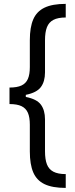

<svg xmlns="http://www.w3.org/2000/svg" viewBox="-20 -757 381 977"><path d="M131.8 -416V-552.7Q131.8 -618.2 149.2 -658.4Q166.5 -698.7 206.5 -718Q246.6 -737.3 314.5 -737.3V-668Q274.9 -668 251.7 -655.8Q228.5 -643.6 218.8 -618.4Q209 -593.3 209 -551.8V-388.7Q209 -342.3 188 -314Q167 -285.6 111.3 -274.4V-263.7Q167 -252.9 188 -224.6Q209 -196.3 209 -149.4V12.7Q209 54.2 218.8 79.3Q228.5 104.5 251.7 116.7Q274.9 128.9 314.5 128.9V199.2Q246.1 199.2 206.3 179.9Q166.5 160.6 149.2 120.1Q131.8 79.6 131.8 13.7V-122.1Q131.8 -160.6 121.8 -183.3Q111.8 -206.1 89.4 -216.8Q66.9 -227.5 28.3 -227.5V-311.5Q66.9 -311.5 89.4 -322Q111.8 -332.5 121.8 -355.2Q131.8 -377.9 131.8 -416Z"/></svg>

Font: Pretendard
Style: Regular
Weight: 400
Designer: Base glyphs from Inter by Rasmus Andersson; Hangeul glyphs from Noto Sans CJK(Source Han Sans) by Jang Soo-young and Kan
Foundry: Kil Hyung-jin
Version: Version 1.309